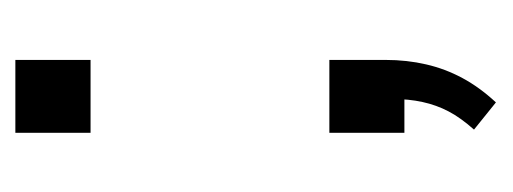

<svg xmlns="http://www.w3.org/2000/svg" viewBox="-220 -306 641 240"><g transform="rotate(-90 100.0 -185.5)"><path d="M92.5 114.4 58.5 87Q73.2 70.5 81.2 55.3Q89.2 40.1 93 22.6Q96.8 5.1 96.8 -15.5L113.8 0H54.5V-93.8H145.6V-23.7Q145.6 3.2 140 27.2Q134.5 51.1 122.9 72.6Q111.4 94 92.5 114.4ZM54.5 -392.3V-486.3H145.6V-392.3Z"/></g></svg>

Font: Nunito Sans 12pt ExtraLight Condensed
Style: Regular
Weight: 200
Width: 3
Version: Version 3.101;gftools[0.9.27]